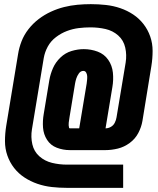

<svg xmlns="http://www.w3.org/2000/svg" viewBox="-20 -803 760 926"><path d="M303 103H574V-9H303Q266 -9 231 -17.5Q196 -26 170 -49Q144 -72 136 -107Q128 -142 134 -179L191 -523Q196 -552 210.5 -578.5Q225 -605 250 -624Q275 -643 303 -653.5Q331 -664 359.5 -667.5Q388 -671 416 -671Q454 -671 489 -663Q524 -655 550 -632Q576 -609 584 -573.5Q592 -538 586 -501L542 -237Q540 -224 533.5 -211Q527 -198 514.5 -191Q502 -184 489 -184L522 -383Q528 -418 524.5 -452.5Q521 -487 502 -514.5Q483 -542 451 -554Q419 -566 384 -566Q355 -566 325 -557Q295 -548 271.5 -525.5Q248 -503 235.5 -474.5Q223 -446 218 -417L191 -254Q185 -220 187.5 -187.5Q190 -155 207 -128.5Q224 -102 254 -90.5Q284 -79 317 -79H488Q518 -79 548.5 -86.5Q579 -94 605.5 -113.5Q632 -133 647 -161.5Q662 -190 667 -220L710 -484Q716 -521 716 -557.5Q716 -594 704.5 -627Q693 -660 672 -687Q651 -714 622.5 -733Q594 -752 560.5 -763.5Q527 -775 491 -779Q455 -783 418 -783Q386 -783 353.5 -780Q321 -777 289 -769Q257 -761 225.5 -746.5Q194 -732 166.5 -711Q139 -690 117.5 -662.5Q96 -635 84 -604Q72 -573 67 -541L10 -196Q4 -159 4 -122.5Q4 -86 15.5 -53Q27 -20 48 7Q69 34 98 53Q127 72 160.5 83.5Q194 95 230 99Q266 103 303 103ZM317 -184Q314 -184 313 -187Q310 -199 311.5 -211.5Q313 -224 315 -236L342 -400Q344 -412 348 -424.5Q352 -437 360.5 -449Q369 -461 382 -461Q391 -461 395.5 -453Q400 -445 400.5 -436Q401 -427 400 -418Q399 -409 398 -400L362 -184Z"/></svg>

Font: Iosevka Sparkle Extrabold
Style: Italic
Weight: 800
Italic angle: -9°
Designer: Belleve Invis
Foundry: Belleve Invis
Version: Version 4.5.0; ttfautohint (v1.8.3)